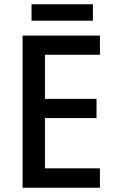

<svg xmlns="http://www.w3.org/2000/svg" viewBox="-20 -881 543 901"><path d="M416 -861H128V-784H416ZM449 0V-91H191V-327H433V-417H191V-624H449V-714H86V0Z"/></svg>

Font: Noto Sans Arabic SemCond Med
Style: Regular
Weight: 500
Width: 4
Designer: Monotype Design Team, Nadine Chahine, Nizar Qandah and Khaled Hosny
Foundry: Monotype Imaging Inc.
Version: Version 2.012